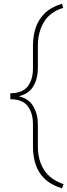

<svg xmlns="http://www.w3.org/2000/svg" viewBox="-20 -800 363 1035"><path d="M323.2 192.9 313.5 215.3Q253.9 196.3 220 163.1Q186 129.9 171.9 85.7Q157.7 41.5 157.7 -9.8V-129.4Q157.7 -191.4 129.2 -228.3Q100.6 -265.1 35.6 -265.1V-297.4Q100.6 -297.4 129.2 -334Q157.7 -370.6 157.7 -432.1V-552.7Q157.7 -604 171.9 -648.7Q186 -693.4 220 -727.3Q253.9 -761.2 313.5 -779.8L320.8 -757.8Q248.5 -734.9 216.3 -680.2Q184.1 -625.5 184.1 -552.7V-432.1Q184.1 -377 159.9 -335.4Q135.7 -293.9 81.1 -281.2Q135.7 -268.1 159.9 -226.3Q184.1 -184.6 184.1 -129.4V-9.8Q184.1 64 217.8 116.2Q251.5 168.5 323.2 192.9Z"/></svg>

Font: Vazirmatn RD FD Thin
Style: Regular
Weight: 100
Designer: Saber Rastikerdar
Foundry: Saber Rastikerdar
Version: Version 33.003